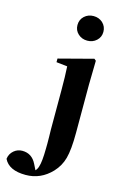

<svg xmlns="http://www.w3.org/2000/svg" viewBox="-283 -892 789 1230"><g transform="rotate(15 111.0 -277.0)"><path d="M117 -685Q92 -708 92 -743Q92 -779 117 -802Q142 -825 178 -825Q214 -825 239 -802Q264 -778 264 -743Q264 -708 239 -685Q214 -662 178 -662Q142 -662 117 -685ZM265 -552 262 -392V-73Q262 39 246 97Q231 152 191 195Q119 271 19 271Q-92 271 -125 203Q-121 169 -95 147Q-71 127 -40 127Q24 127 54 188L73 226Q85 213 90 195Q101 162 102 76Q103 48 102 -7L101 -52V-313Q101 -407 97 -470L24 -478V-502L253 -562Z"/></g></svg>

Font: Source Han Serif SC Heavy
Style: Regular
Weight: 900
Designer: Ryoko NISHIZUKA  (kana & ideographs); Frank Grießhammer (Latin, Greek & Cyrillic); Wenlong ZHANG  (bopomofo); Sandoll Co
Foundry: Adobe Systems Incorporated
Version: Version 1.001 October 20, 2017